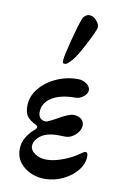

<svg xmlns="http://www.w3.org/2000/svg" viewBox="-82 -737 508 799"><g transform="rotate(10 172.5 -337.5)"><path d="M41 -89Q41 -120 57 -144Q73 -168 90 -181Q97 -188 97 -192Q97 -197 90 -201Q65 -213 53 -227.5Q41 -242 41 -273Q41 -312 67.5 -345.5Q94 -379 137.5 -399Q181 -419 230 -419Q250 -419 266 -407.5Q282 -396 282 -381Q282 -367 266.5 -354Q251 -341 232 -341Q169 -341 132.5 -318Q96 -295 96 -255Q96 -240 104.5 -231Q113 -222 127 -222Q133 -222 147.5 -229.5Q162 -237 168 -240Q216 -269 238 -269Q258 -269 270 -258.5Q282 -248 282 -234Q282 -211 262 -192.5Q242 -174 220 -174Q215 -174 188.5 -174.5Q162 -175 140 -168Q118 -161 103.5 -145Q89 -129 89 -111Q89 -94 109 -80Q129 -66 158 -66Q189 -66 227 -80.5Q265 -95 287 -111Q309 -126 311 -126Q318 -126 320.5 -122Q323 -118 323 -109Q323 -78 300.5 -49.5Q278 -21 241 -3.5Q204 14 165 14Q114 14 77.5 -15Q41 -44 41 -89ZM155 -486Q155 -501 173.5 -572.5Q192 -644 203 -670Q207 -679 215.5 -684.5Q224 -690 232 -689Q247 -689 261 -673Q275 -657 273 -644Q272 -633 242 -574.5Q212 -516 193 -494Q187 -487 179 -479.5Q171 -472 164 -472Q157 -472 156 -474.5Q155 -477 155 -486Z"/></g></svg>

Font: EB Garamond Medium
Style: Regular
Weight: 500
Designer: Georg Duffner and Octavio Pardo
Foundry: Georg Duffner
Version: Version 1.000